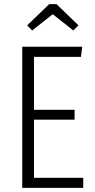

<svg xmlns="http://www.w3.org/2000/svg" viewBox="-20 -912 460 932"><path d="M379 -685 373 -636H145V-379H342V-331H145V-49H384V0H88V-685ZM136 -764 112 -789 219 -892H254L361 -789L336 -764L236 -843Z"/></svg>

Font: Fira Sans Extra Condensed Light
Style: Regular
Weight: 300
Width: 1
Designer: Carrois Corporate & Edenspiekermann AG
Foundry: Carrois Corporate GbR & Edenspiekermann AG
Version: Version 4.203